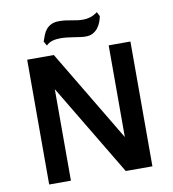

<svg xmlns="http://www.w3.org/2000/svg" viewBox="-91 -920 903 1000"><g transform="rotate(-10 361.0 -420.5)"><path d="M203 -484V0H88V-660H229L519 -175V-660H634V0H493ZM500 -818Q497 -802 490.5 -785.5Q484 -769 473.5 -756Q463 -743 447.5 -734.5Q432 -726 410 -726Q398 -726 382.5 -728Q367 -730 349 -733Q331 -736 312.5 -738Q294 -740 277 -740Q254 -740 235 -734.5Q216 -729 202 -715L189 -738Q195 -756 201.5 -772.5Q208 -789 219 -801.5Q230 -814 246 -821.5Q262 -829 287 -829Q316 -829 350.5 -822Q385 -815 412 -815Q430 -815 449 -820.5Q468 -826 488 -841Z"/></g></svg>

Font: Quattrocento Sans
Style: Bold
Weight: 700
Designer: Pablo Impallari
Foundry: Pablo Impallari, Igino Marini, Brenda Gallo
Version: Version 2.000